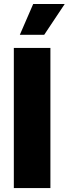

<svg xmlns="http://www.w3.org/2000/svg" viewBox="-20 -949 347 969"><path d="M234.4 0H49.8V-707H234.4ZM147.5 -928.7H306.6L203.1 -773.4H80.1Z"/></svg>

Font: Pretendard Std Black
Style: Regular
Weight: 900
Designer: Base glyphs from Inter by Rasmus Andersson; Hangeul glyphs from Noto Sans CJK(Source Han Sans) by Jang Soo-young and Kan
Foundry: Kil Hyung-jin
Version: Version 1.309